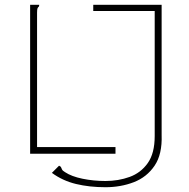

<svg xmlns="http://www.w3.org/2000/svg" viewBox="-20 -643 790 803"><path d="M421 140Q354 140 298 126.5Q242 113 197 80L227 50Q234 53 235.5 57Q237 61 239.5 66Q242 71 252 77Q279 95 325 104.5Q371 114 421 114Q475 114 522 97Q569 80 598 39Q627 -2 627 -74V-597H370V-623H656V-79Q659 2 626.5 50Q594 98 539.5 119Q485 140 421 140ZM106 0V-623H144Q144 -616 141.5 -614.5Q139 -613 137 -608.5Q135 -604 135 -590V-28H463V0Z"/></svg>

Font: Inconsolata ExtraExpanded ExtraLight
Style: Regular
Weight: 200
Width: 8
Monospace: yes
Designer: Raph Levien, Cyreal, Brenton Simpson
Foundry: Raph Levien, Cyreal, Google
Version: Version 3.100; ttfautohint (v1.8.4.7-5d5b)